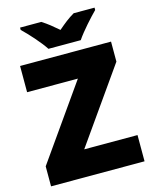

<svg xmlns="http://www.w3.org/2000/svg" viewBox="-134 -1015 879 1103"><g transform="rotate(-15 305.5 -463.5)"><path d="M220 -767H412C443 -813 503 -879 537 -913V-927H413C378 -907 350 -884 315 -854C280 -884 255 -905 220 -927H94V-913C132 -877 190 -813 220 -767ZM586 0V-156H269L578 -595V-714H37V-558H339L30 -119V0Z"/></g></svg>

Font: Noto Sans Canadian Aboriginal Black
Style: Regular
Weight: 900
Designer: Monotype Design Team, Typotheque's Kevin King
Foundry: Monotype Imaging Inc.
Version: Version 2.004